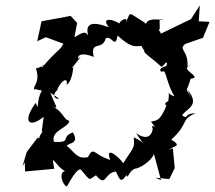

<svg xmlns="http://www.w3.org/2000/svg" viewBox="-20 -662 797 712"><path d="M689 -297C666 -347 670 -310 687 -370C730 -375 662 -398 675 -414C665 -405 708 -442 675 -412C681 -476 639 -477 667 -499L733 -522L757 -581L717 -583L721 -642L688 -591L576 -537C574 -552 566 -547 561 -544C586 -544 558 -605 584 -588C502 -599 532 -560 514 -580C453 -616 467 -622 447 -580C459 -610 401 -572 431 -567C413 -589 348 -604 384 -561C316 -586 296 -572 307 -530C296 -545 293 -546 256 -524L266 -577L242 -603L134 -583L118 -509L150 -524L215 -500C200 -471 204 -490 135 -411C136 -430 159 -420 113 -408C132 -356 98 -340 108 -330C141 -338 80 -335 136 -326C113 -293 126 -240 113 -281C60 -210 89 -185 142 -229C134 -159 127 -163 160 -196C108 -149 136 -146 119 -151L79 -98L63 -44L72 -60L73 -26L181 -36L176 -67C179 -75 207 -22 235 -25C193 -40 208 22 228 30C264 -37 277 -36 280 -33C319 14 308 4 336 -12C375 35 365 -21 410 -26C427 15 432 11 449 -13C454 5 455 -23 478 -36C496 -36 541 -64 551 -91L577 6L556 -3L608 2L628 -39L621 -112L607 -107C621 -120 659 -119 615 -144C683 -206 647 -217 705 -242C657 -241 681 -216 655 -235C678 -263 721 -272 676 -329ZM198 -297C201 -292 162 -298 193 -329C197 -350 234 -387 227 -347C253 -364 253 -436 251 -412C228 -392 302 -473 270 -444C267 -454 277 -471 328 -451C312 -513 361 -473 372 -520C395 -532 407 -478 416 -530C474 -477 484 -494 511 -491C500 -515 504 -483 515 -476C511 -465 529 -459 579 -414C582 -412 606 -450 597 -417C563 -410 573 -390 587 -398C595 -398 602 -343 627 -305C588 -316 613 -343 604 -287C577 -275 608 -263 600 -278C574 -209 559 -216 540 -211C575 -164 537 -216 546 -184C548 -200 548 -124 485 -168C521 -110 526 -129 476 -153C479 -110 478 -121 437 -57C414 -88 369 -120 389 -69C327 -87 328 -123 306 -79C266 -72 262 -92 228 -121C232 -133 277 -127 250 -171C202 -153 249 -132 180 -136C167 -179 236 -188 237 -214C212 -219 216 -255 159 -273C205 -256 190 -255 167 -318Z"/></svg>

Font: Asimov Aggro
Style: It
Weight: 500
Designer: Google
Version: Version 2.000980; 2014